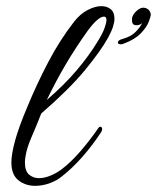

<svg xmlns="http://www.w3.org/2000/svg" viewBox="-20 -587 510 624"><path d="M94 17Q63 17 40 -1Q17 -19 17 -59Q17 -86 29 -130Q41 -174 69 -240Q99 -313 137 -385.5Q175 -458 222 -518Q241 -542 265 -554.5Q289 -567 309 -567Q328 -567 340 -557Q352 -547 352 -526Q352 -515 347 -499.5Q342 -484 331 -464Q307 -421 256.5 -359.5Q206 -298 114 -218Q98 -177 82.5 -141.5Q67 -106 63 -79Q62 -74 61.5 -69Q61 -64 61 -59Q61 -31 74.5 -19.5Q88 -8 107 -8Q124 -8 143.5 -16Q163 -24 178 -35Q210 -59 241.5 -95.5Q273 -132 299 -170Q302 -175 306 -175Q312 -175 312 -167Q312 -163 309 -158Q281 -115 247.5 -77Q214 -39 179 -12Q161 2 138.5 9.5Q116 17 94 17ZM132 -262Q190 -312 230 -359.5Q270 -407 296 -450Q313 -477 319.5 -495Q326 -513 326 -522Q326 -533 318 -533Q299 -533 265 -487Q225 -431 193.5 -377.5Q162 -324 132 -262ZM373 -443Q363 -443 363 -449Q363 -456 377 -460Q406 -468 421 -483.5Q436 -499 442 -512Q435 -505 423 -505Q409 -505 409 -521Q409 -528 410 -532Q414 -543 425 -552.5Q436 -562 445 -562Q456 -562 463 -555Q470 -548 470 -538Q470 -534 463.5 -516.5Q457 -499 438 -479Q419 -459 382 -445Q376 -443 373 -443Z"/></svg>

Font: Gwendolyn
Style: Bold
Weight: 700
Designer: Robert E. Leuschke
Foundry: Robert E. Leuschke
Version: Version 1.010; ttfautohint (v1.8.3)